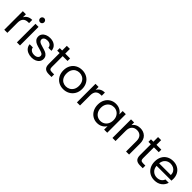

<svg xmlns="http://www.w3.org/2000/svg" viewBox="405 -2380 4008 4008"><g transform="rotate(45 2409.0 -376.0)"><path d="M168 -459Q192 -506 236.5 -532Q281 -558 345 -558V-464H321Q168 -464 168 -298V0H77V-548H168Z M497 -637Q471 -637 453 -655Q435 -673 435 -699Q435 -725 453 -743Q471 -761 497 -761Q522 -761 539.5 -743Q557 -725 557 -699Q557 -673 539.5 -655Q522 -637 497 -637ZM541 -548V0H450V-548Z M890 9Q827 9 777 -12.5Q727 -34 698 -72.5Q669 -111 666 -161H760Q764 -120 798.5 -94Q833 -68 889 -68Q941 -68 971 -91Q1001 -114 1001 -149Q1001 -185 969 -202.5Q937 -220 870 -237Q809 -253 770.5 -269.5Q732 -286 704.5 -318.5Q677 -351 677 -404Q677 -446 702 -481Q727 -516 773 -536.5Q819 -557 878 -557Q969 -557 1025 -511Q1081 -465 1085 -385H994Q991 -428 959.5 -454Q928 -480 875 -480Q826 -480 797 -459Q768 -438 768 -404Q768 -377 785.5 -359.5Q803 -342 829.5 -331.5Q856 -321 903 -308Q962 -292 999 -276.5Q1036 -261 1062.5 -230Q1089 -199 1090 -149Q1090 -104 1065 -68Q1040 -32 994.5 -11.5Q949 9 890 9Z M1329 -473V-150Q1329 -110 1346 -93.5Q1363 -77 1405 -77H1472V0H1390Q1314 0 1276 -35Q1238 -70 1238 -150V-473H1167V-548H1238V-686H1329V-548H1472V-473Z M1821 9Q1744 9 1681.5 -26Q1619 -61 1583.5 -125.5Q1548 -190 1548 -275Q1548 -359 1584.5 -423.5Q1621 -488 1684 -522.5Q1747 -557 1825 -557Q1903 -557 1966 -522.5Q2029 -488 2065.5 -424Q2102 -360 2102 -275Q2102 -190 2064.5 -125.5Q2027 -61 1963 -26Q1899 9 1821 9ZM1821 -71Q1870 -71 1913 -94Q1956 -117 1982.5 -163Q2009 -209 2009 -275Q2009 -341 1983 -387Q1957 -433 1915 -455.5Q1873 -478 1824 -478Q1774 -478 1732.5 -455.5Q1691 -433 1666 -387Q1641 -341 1641 -275Q1641 -208 1665.5 -162Q1690 -116 1731 -93.5Q1772 -71 1821 -71Z M2313 -459Q2337 -506 2381.5 -532Q2426 -558 2490 -558V-464H2466Q2313 -464 2313 -298V0H2222V-548H2313Z M2561 -276Q2561 -360 2595 -423.5Q2629 -487 2688.5 -522Q2748 -557 2821 -557Q2893 -557 2946 -526Q2999 -495 3025 -448V-548H3117V0H3025V-102Q2998 -54 2944.5 -22.5Q2891 9 2820 9Q2747 9 2688 -27Q2629 -63 2595 -128Q2561 -193 2561 -276ZM3025 -275Q3025 -337 3000 -383Q2975 -429 2932.5 -453.5Q2890 -478 2839 -478Q2788 -478 2746 -454Q2704 -430 2679 -384Q2654 -338 2654 -276Q2654 -213 2679 -166.5Q2704 -120 2746 -95.5Q2788 -71 2839 -71Q2890 -71 2932.5 -95.5Q2975 -120 3000 -166.5Q3025 -213 3025 -275Z M3538 -558Q3638 -558 3700 -497.5Q3762 -437 3762 -323V0H3672V-310Q3672 -392 3631 -435.5Q3590 -479 3519 -479Q3447 -479 3404.5 -434Q3362 -389 3362 -303V0H3271V-548H3362V-470Q3389 -512 3435.5 -535Q3482 -558 3538 -558Z M4022 -473V-150Q4022 -110 4039 -93.5Q4056 -77 4098 -77H4165V0H4083Q4007 0 3969 -35Q3931 -70 3931 -150V-473H3860V-548H3931V-686H4022V-548H4165V-473Z M4775 -295Q4775 -269 4772 -240H4334Q4339 -159 4389.5 -113.5Q4440 -68 4512 -68Q4571 -68 4610.5 -95.5Q4650 -123 4666 -169H4764Q4742 -90 4676 -40.5Q4610 9 4512 9Q4434 9 4372.5 -26Q4311 -61 4276 -125.5Q4241 -190 4241 -275Q4241 -360 4275 -424Q4309 -488 4370.5 -522.5Q4432 -557 4512 -557Q4590 -557 4650 -523Q4710 -489 4742.5 -429.5Q4775 -370 4775 -295ZM4681 -314Q4681 -366 4658 -403.5Q4635 -441 4595.5 -460.5Q4556 -480 4508 -480Q4439 -480 4390.5 -436Q4342 -392 4335 -314Z"/></g></svg>

Font: DVN-Poppins
Style: Regular
Weight: 400
Designer: Ninad Kale (Devanagari), Jonny Pinhorn (Latin)
Foundry: Indian Type Foundry
Version: 4.004